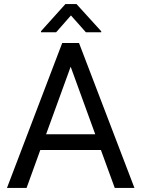

<svg xmlns="http://www.w3.org/2000/svg" viewBox="-20 -922 692 942"><path d="M639.6 0 367.7 -710.9H285.2L14.2 0H110.4L177.7 -186H475.1L543 0ZM326.7 -594.7 447.3 -263.2H206.1ZM300.8 -901.9 181.2 -769V-763.7H255.4L328.1 -846.2L401.4 -763.7H476.6V-768.6L355.5 -901.9Z"/></svg>

Font: Vazirmatn
Style: Regular
Weight: 400
Designer: Saber Rastikerdar
Foundry: Saber Rastikerdar
Version: Version 33.003